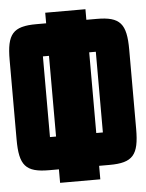

<svg xmlns="http://www.w3.org/2000/svg" viewBox="-49 -632 550 723"><g transform="rotate(-5 226.0 -270.5)"><path d="M301 -552V-592H149V-552H112C23 -552 0 -524 0 -426V-126C0 -28 23 0 112 0H149V51H301V0H340C429 0 452 -28 452 -126V-426C452 -524 429 -552 340 -552ZM126 -429H149V-124H126ZM301 -124V-429H326V-124Z"/></g></svg>

Font: Queering Heavy
Style: Bold
Weight: 900
Designer: Adam Naccarato
Foundry: adamnac
Version: Version 2.000;hotconv 1.0.109;makeotfexe 2.5.65596